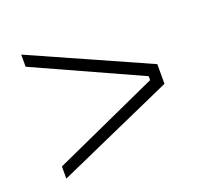

<svg xmlns="http://www.w3.org/2000/svg" viewBox="-78 -625 574 550"><g transform="rotate(-20 209.5 -350.0)"><path d="M37 -161V-198L359 -344V-356L37 -502V-539L394 -380V-320Z"/></g></svg>

Font: Phudu Medium
Style: Regular
Weight: 500
Version: Version 1.005;gftools[0.9.23]